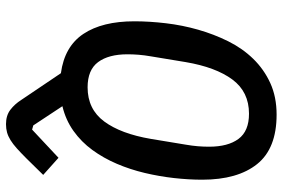

<svg xmlns="http://www.w3.org/2000/svg" viewBox="-171 -579 942 640"><g transform="rotate(90 300.0 -259.0)"><path d="M394 192Q365 192 346 177.5Q327 163 313 141L224 9Q135 -3 93 -66Q51 -129 51 -236Q51 -286 57.5 -341Q64 -396 79 -448.5Q94 -501 117.5 -548.5Q141 -596 176 -632Q211 -668 257 -689Q303 -710 362 -710Q475 -710 527 -645Q579 -580 579 -462Q579 -417 573.5 -368Q568 -319 556.5 -270.5Q545 -222 526 -177.5Q507 -133 480 -96Q453 -59 416.5 -33Q380 -7 334 4L398 101L412 105L506 17L563 68L508 124Q489 143 474.5 156Q460 169 447 177Q434 185 421.5 188.5Q409 192 394 192ZM271 -80Q344 -80 385 -135.5Q426 -191 443 -291L462 -406Q466 -429 467.5 -448Q469 -467 469 -485Q469 -548 443 -583Q417 -618 359 -618Q286 -618 245 -562.5Q204 -507 187 -407L168 -292Q164 -269 162.5 -250Q161 -231 161 -213Q161 -150 187 -115Q213 -80 271 -80Z"/></g></svg>

Font: IBM Plex Mono Medm
Style: Italic
Weight: 500
Italic angle: -9°
Monospace: yes
Designer: Mike Abbink, Paul van der Laan, Pieter van Rosmalen
Foundry: Bold Monday
Version: Version 2.3